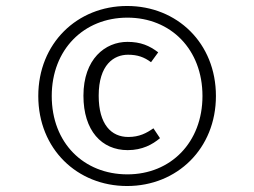

<svg xmlns="http://www.w3.org/2000/svg" viewBox="-20 -756 850 642"><path d="M405 -736C238 -736 108 -611 108 -435C108 -258 238 -134 405 -134C572 -134 702 -259 702 -435C702 -612 572 -736 405 -736ZM406 -697C551 -697 657 -591 657 -435C657 -280 551 -173 406 -173C260 -173 153 -278 153 -435C153 -590 260 -697 406 -697ZM406 -616C332 -616 259 -559 259 -436C259 -319 320 -254 407 -254C456 -254 490 -273 515 -294L493 -327C470 -311 446 -298 409 -298C352 -298 310 -340 310 -436C310 -540 361 -573 408 -573C440 -573 462 -565 485 -548L509 -581C480 -603 451 -616 406 -616Z"/></svg>

Font: FiraGO Light
Style: Regular
Weight: 300
Designer: bBox Type
Foundry: bBox Type GmbH
Version: Version 1.001;PS 001.001;hotconv 1.0.88;makeotf.lib2.5.64775